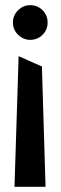

<svg xmlns="http://www.w3.org/2000/svg" viewBox="-20 -722 234 742"><path d="M97 -568Q125 -568 144.5 -587.5Q164 -607 164 -635Q164 -663 144.5 -682.5Q125 -702 97 -702Q70 -702 50 -682.5Q30 -663 30 -635Q30 -607 50 -587.5Q70 -568 97 -568ZM142 -465 52 -505 36 0H156Z"/></svg>

Font: Catamaran SemiBold
Style: Regular
Weight: 600
Designer: Pria Ravichandran
Version: Version 2.000